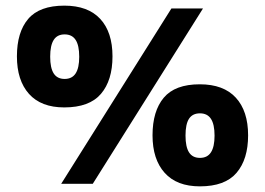

<svg xmlns="http://www.w3.org/2000/svg" viewBox="-20 -652 939 681"><path d="M588 -622H700L309 0H197ZM207.9 -271Q125.7 -271 82.8 -319Q40 -367 40 -452Q40 -538 80.1 -585Q120.1 -632 208.3 -632Q291.9 -632 335.5 -585Q379 -538 379 -452Q379 -367 338 -319Q297 -271 207.9 -271ZM209.2 -372Q235.5 -372 248.2 -391.5Q261 -411 261 -450.7Q261 -491 248.2 -510.5Q235.5 -530 209.2 -530Q183 -530 170.5 -510.4Q158 -490.8 158 -451Q158 -411 170.5 -391.5Q183 -372 209.2 -372ZM689 9Q607 9 564 -39Q521 -87 521 -172Q521 -258 560.9 -305.5Q600.8 -353 688.6 -353Q773 -353 816.5 -305.5Q860 -258 860 -172Q860 -87 819 -39Q778 9 689 9ZM689.2 -92Q715.5 -92 728.2 -111.7Q741 -131.4 741 -170.9Q741 -211 728.2 -230.5Q715.5 -250 689.2 -250Q663 -250 650.5 -231Q638 -212 638 -171.2Q638 -131 650.5 -111.5Q663 -92 689.2 -92Z"/></svg>

Font: Noto Sans Gurmukhi
Style: Regular
Weight: 400
Designer: Jelle Bosma - Monotype Design Team
Foundry: Monotype Imaging Inc.
Version: Version 2.003